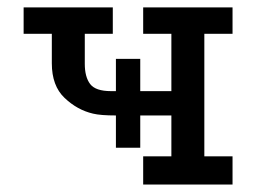

<svg xmlns="http://www.w3.org/2000/svg" viewBox="-20 -492 684 512"><path d="M43 -401.9V-472.2H280.8V-401.9H206.1V-321.8Q206.1 -286.6 220.5 -267.8Q234.9 -249 275.9 -249H289.1V-335H354V-249H437V-401.9H361.8V-472.2H600.1V-401.9H524.9V-75.2H600.1V0H361.8V-75.2H437V-184.1H354V-98.1H289.1V-184.1Q248 -184.1 228 -189Q186 -198.7 152.1 -231Q118.2 -263.2 118.2 -323.2V-401.9Z"/></svg>

Font: CMU Concrete
Style: Bold
Weight: 700
Version: Version 0.7.0